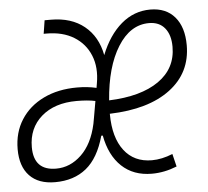

<svg xmlns="http://www.w3.org/2000/svg" viewBox="-51 -573 681 630"><g transform="rotate(-5 289.5 -258.5)"><path d="M428.7 -34.2Q461.4 -34.2 497.1 -48.8L507.3 -6.8Q466.3 9.8 424.8 9.8Q364.3 9.8 325.7 -26.6Q287.1 -63 274.9 -128.9H270Q250 -56.6 209 -23.4Q168 9.8 106 9.8Q51.3 9.8 22 -21Q-7.3 -51.8 -7.3 -108.4Q-7.3 -163.6 19.3 -205.3Q45.9 -247.1 93.8 -270.3Q141.6 -293.5 204.6 -293.5Q238.8 -293.5 268.1 -286.6L270.5 -300.8Q279.8 -353 263.4 -393.1Q247.1 -433.1 210.2 -455.8Q173.3 -478.5 120.1 -478.5H110.8L117.7 -522.5H138.2Q205.6 -522.5 248.3 -487.8Q291 -453.1 302.7 -391.6Q328.1 -455.6 370.1 -491.5Q412.1 -527.3 465.8 -527.3Q517.6 -527.3 546.4 -493.7Q575.2 -460 575.2 -400.4Q575.2 -309.6 503.7 -255.9Q432.1 -202.1 304.2 -198.2Q304.2 -197.3 304.2 -195.8Q304.7 -119.6 337.4 -76.9Q370.1 -34.2 428.7 -34.2ZM305.7 -242.2Q411.1 -246.1 469.7 -287.1Q528.3 -328.1 528.3 -399.4Q528.3 -438.5 510 -460.9Q491.7 -483.4 458 -483.4Q396 -483.4 355 -417.7Q314 -352.1 305.7 -242.2ZM247.6 -169.9 251.5 -191.4 260.7 -244.1Q235.8 -249.5 199.2 -249.5Q126.5 -249.5 83 -211.7Q39.6 -173.8 39.6 -111.3Q39.6 -34.2 113.3 -34.2Q159.7 -34.2 196.5 -69.3Q233.4 -104.5 247.6 -169.9Z"/></g></svg>

Font: Cascadia Mono PL ExtraLight
Style: Italic
Weight: 200
Italic angle: -10°
Monospace: yes
Designer: Aaron Bell
Foundry: Saja Typeworks
Version: Version 2404.023; ttfautohint (v1.8.4)